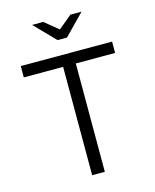

<svg xmlns="http://www.w3.org/2000/svg" viewBox="-132 -996 877 1085"><g transform="rotate(-15 307.0 -454.0)"><path d="M270 0V-633.8H40V-700.2H574.2V-633.8H344.2V0ZM451.2 -908.2 334 -788.1H278.8L162.1 -908.2H227.1L307.1 -842.8L386.2 -908.2Z"/></g></svg>

Font: LT Superior
Style: Regular
Weight: 400
Designer: Daniel Lyons
Foundry: LyonsType
Version: Version 1.000